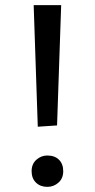

<svg xmlns="http://www.w3.org/2000/svg" viewBox="-20 -720 369 747"><path d="M127 -227 111 -700H218L202 -232ZM103 -54Q103 -82 121.5 -98.5Q140 -115 164 -115Q193 -115 209.5 -98.5Q226 -82 226 -54Q226 -26 207.5 -9.5Q189 7 164 7Q137 7 120 -9.5Q103 -26 103 -54Z"/></svg>

Font: Bitter Thin Medium
Style: Regular
Weight: 500
Version: Version 3.021